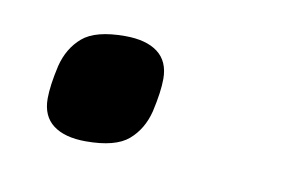

<svg xmlns="http://www.w3.org/2000/svg" viewBox="-32 -149 307 205"><g transform="rotate(10 122.0 -47.0)"><path d="M69 12Q46 12 33.5 2.5Q21 -7 21 -26Q21 -40 26 -62Q31 -82 45 -94Q59 -106 91 -106Q114 -106 126.5 -96.5Q139 -87 139 -68Q139 -54 134 -32Q129 -12 115 0Q101 12 69 12Z"/></g></svg>

Font: IBM Plex Sans Condensed
Style: Italic
Weight: 400
Width: 3
Italic angle: -11°
Designer: Mike Abbink, Paul van der Laan, Pieter van Rosmalen
Foundry: Bold Monday
Version: Version 1.3